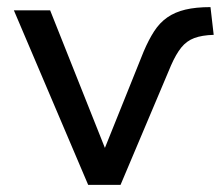

<svg xmlns="http://www.w3.org/2000/svg" viewBox="-20 -520 621 540"><path d="M228 0 19 -491H121L283 -84H267L384 -375Q398 -408 413.5 -432Q429 -456 450.5 -471Q472 -486 501.5 -493Q531 -500 572 -500L581 -422Q548 -421 526.5 -413Q505 -405 490 -386.5Q475 -368 461 -336L319 0Z"/></svg>

Font: Nunito Sans 10pt Medium
Style: Regular
Weight: 500
Designer: Vernon Adams
Foundry: Vernon Adams
Version: Version 3.101;gftools[0.9.27]